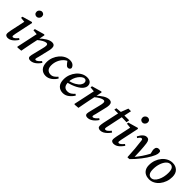

<svg xmlns="http://www.w3.org/2000/svg" viewBox="256 -1893 3112 3112"><g transform="rotate(45 1812.0 -337.5)"><path d="M76 -38Q76 -51 78.5 -69Q81 -87 86 -113L143 -380L160 -364L57 -374L61 -403L229 -451L243 -441L176 -125Q169 -93 169 -77Q169 -67 174.5 -62Q180 -57 188 -57Q217 -57 268 -120L292 -102Q273 -74 249 -48Q225 -22 196 -5.5Q167 11 132 11Q109 11 92.5 -1Q76 -13 76 -38ZM221 -564Q198 -564 181.5 -579Q165 -594 165 -622Q165 -648 184.5 -667Q204 -686 228 -686Q252 -686 267.5 -670.5Q283 -655 283 -628Q283 -603 264.5 -583.5Q246 -564 221 -564Z M599 -33Q599 -50 603.5 -67.5Q608 -85 614 -110L652 -264Q658 -287 662 -307.5Q666 -328 666 -341Q666 -363 658 -371Q650 -379 636 -379Q612 -379 574 -358.5Q536 -338 487 -296L491 -332Q539 -382 595 -416.5Q651 -451 698 -451Q727 -451 743.5 -434Q760 -417 760 -383Q760 -362 756 -340.5Q752 -319 746 -297L705 -125Q700 -108 696.5 -95.5Q693 -83 693 -76Q693 -57 711 -57Q726 -57 748 -73.5Q770 -90 794 -120L818 -102Q800 -74 774.5 -48Q749 -22 718 -5.5Q687 11 653 11Q599 11 599 -33ZM437 0 357 7 346 0 427 -380 454 -363 341 -374 345 -403 512 -451 525 -441 502 -326 474 -194Q464 -145 455 -97Q446 -49 437 0Z M1003 11Q939 11 898 -32Q857 -75 857 -160Q857 -218 877.5 -270.5Q898 -323 933 -364Q968 -405 1012.5 -428Q1057 -451 1105 -451Q1150 -451 1177.5 -431Q1205 -411 1213 -378Q1211 -358 1197.5 -347.5Q1184 -337 1167 -337Q1149 -337 1135 -348.5Q1121 -360 1110 -375L1068 -430L1110 -422Q1064 -410 1027 -373.5Q990 -337 968.5 -285Q947 -233 947 -176Q947 -117 974.5 -89Q1002 -61 1047 -61Q1082 -61 1111 -81.5Q1140 -102 1161 -128L1184 -110Q1156 -59 1107 -24Q1058 11 1003 11Z M1396 11Q1331 11 1290 -31Q1249 -73 1249 -159Q1249 -216 1269 -268.5Q1289 -321 1323.5 -362Q1358 -403 1403.5 -427Q1449 -451 1500 -451Q1551 -451 1577.5 -427Q1604 -403 1604 -361Q1604 -327 1576 -290Q1548 -253 1482 -217.5Q1416 -182 1303 -155L1300 -190Q1386 -211 1436 -240Q1486 -269 1507 -299.5Q1528 -330 1528 -357Q1528 -382 1515 -395Q1502 -408 1482 -408Q1461 -408 1435.5 -390Q1410 -372 1387 -340.5Q1364 -309 1349.5 -268.5Q1335 -228 1335 -183Q1335 -118 1360 -89.5Q1385 -61 1429 -61Q1471 -61 1502 -82.5Q1533 -104 1553 -128L1576 -110Q1547 -61 1500.5 -25Q1454 11 1396 11Z M1909 -33Q1909 -50 1913.5 -67.5Q1918 -85 1924 -110L1962 -264Q1968 -287 1972 -307.5Q1976 -328 1976 -341Q1976 -363 1968 -371Q1960 -379 1946 -379Q1922 -379 1884 -358.5Q1846 -338 1797 -296L1801 -332Q1849 -382 1905 -416.5Q1961 -451 2008 -451Q2037 -451 2053.5 -434Q2070 -417 2070 -383Q2070 -362 2066 -340.5Q2062 -319 2056 -297L2015 -125Q2010 -108 2006.5 -95.5Q2003 -83 2003 -76Q2003 -57 2021 -57Q2036 -57 2058 -73.5Q2080 -90 2104 -120L2128 -102Q2110 -74 2084.5 -48Q2059 -22 2028 -5.5Q1997 11 1963 11Q1909 11 1909 -33ZM1747 0 1667 7 1656 0 1737 -380 1764 -363 1651 -374 1655 -403 1822 -451 1835 -441 1812 -326 1784 -194Q1774 -145 1765 -97Q1756 -49 1747 0Z M2179 -391 2186 -430 2306 -442V-439H2471L2463 -386L2302 -391ZM2205 -114 2271 -417 2328 -564H2388L2296 -126Q2288 -94 2288 -77Q2288 -67 2294.5 -62Q2301 -57 2308 -57Q2325 -57 2345 -72.5Q2365 -88 2391 -120L2416 -102Q2397 -74 2371.5 -48Q2346 -22 2316.5 -5.5Q2287 11 2253 11Q2229 11 2212.5 -1Q2196 -13 2196 -39Q2196 -52 2198 -69.5Q2200 -87 2205 -114Z M2503 -38Q2503 -51 2505.5 -69Q2508 -87 2513 -113L2570 -380L2587 -364L2484 -374L2488 -403L2656 -451L2670 -441L2603 -125Q2596 -93 2596 -77Q2596 -67 2601.5 -62Q2607 -57 2615 -57Q2644 -57 2695 -120L2719 -102Q2700 -74 2676 -48Q2652 -22 2623 -5.5Q2594 11 2559 11Q2536 11 2519.5 -1Q2503 -13 2503 -38ZM2648 -564Q2625 -564 2608.5 -579Q2592 -594 2592 -622Q2592 -648 2611.5 -667Q2631 -686 2655 -686Q2679 -686 2694.5 -670.5Q2710 -655 2710 -628Q2710 -603 2691.5 -583.5Q2673 -564 2648 -564Z M2874 1Q2869 -101 2862 -181.5Q2855 -262 2845 -338Q2843 -363 2836.5 -369.5Q2830 -376 2820 -376Q2809 -376 2797 -365.5Q2785 -355 2765 -325L2743 -343Q2800 -451 2866 -451Q2897 -451 2912 -432Q2927 -413 2933 -373Q2942 -306 2946.5 -225.5Q2951 -145 2953 -64H2938Q2990 -125 3028.5 -182.5Q3067 -240 3103 -308Q3107 -316 3111 -324Q3115 -332 3119 -340L3107 -266L3092 -335Q3089 -347 3086 -359.5Q3083 -372 3083 -382Q3083 -419 3099 -435.5Q3115 -452 3141 -452Q3154 -452 3164 -448.5Q3174 -445 3179 -440Q3183 -434 3184.5 -426.5Q3186 -419 3186 -404Q3186 -393 3183.5 -379.5Q3181 -366 3172 -343Q3163 -320 3142 -282Q3109 -221 3050 -144.5Q2991 -68 2920 2L2881 6Z M3372 11Q3327 11 3290 -7Q3253 -25 3231.5 -61.5Q3210 -98 3210 -153Q3210 -214 3229.5 -268Q3249 -322 3283 -363Q3317 -404 3362.5 -427.5Q3408 -451 3459 -451Q3527 -451 3572 -409Q3617 -367 3617 -285Q3617 -226 3598 -172.5Q3579 -119 3545.5 -77.5Q3512 -36 3467.5 -12.5Q3423 11 3372 11ZM3382 -28Q3414 -28 3440 -50.5Q3466 -73 3485 -110Q3504 -147 3514 -192.5Q3524 -238 3524 -285Q3524 -354 3503 -382Q3482 -410 3448 -410Q3407 -410 3374.5 -373.5Q3342 -337 3323 -278.5Q3304 -220 3304 -153Q3304 -85 3326 -56.5Q3348 -28 3382 -28Z"/></g></svg>

Font: Lisu Bosa SemiBold
Style: Italic
Weight: 600
Italic angle: -19°
Designer: David Morse, Annie Olsen, Victor Gaultney, Frank Grießhammer (Latin)
Foundry: SIL International
Version: Version 2.000